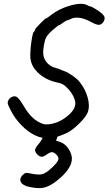

<svg xmlns="http://www.w3.org/2000/svg" viewBox="-20 -720 585 999"><path d="M134.3 252.9Q98.6 245.6 88.9 228Q85.4 221.7 85.4 215.3Q85.4 203.1 98.1 190.4Q106.4 182.6 111.8 180.7Q117.7 178.7 127.9 180.7Q161.6 188 182.6 188Q191.9 188 198.7 186.5Q219.7 181.6 251.5 151.4Q279.3 124.5 283.2 111.8Q284.2 108.9 284.2 106Q284.2 95.2 272.5 83.5Q260.3 71.8 250 71.8Q239.7 71.8 223.1 84Q207 95.7 196.8 95.7Q186.5 95.7 174.3 84Q161.6 71.3 162.6 59.6Q164.1 48.3 179.7 30.8Q187.5 22.5 196.8 6.3Q199.7 1.5 202.1 -2.9Q180.2 -6.8 158.2 -18.1Q123.5 -35.2 90.3 -69.8Q57.1 -104 36.6 -144.5Q23.4 -170.4 21 -178.7Q20 -182.1 20 -185.5Q20.5 -190.9 22.9 -196.8Q28.8 -210 42 -215.8Q54.7 -221.7 66.4 -216.3Q71.3 -213.9 81.5 -201.7Q91.3 -189 100.6 -173.3Q121.1 -137.7 141.1 -116.7Q160.6 -95.7 184.6 -83.5Q200.7 -75.2 210 -73.7Q219.7 -71.8 236.3 -73.7Q286.6 -80.1 329.1 -114.7Q372.1 -148.9 372.1 -182.6Q371.6 -199.7 359.9 -222.2Q348.1 -244.6 329.6 -262.7Q316.4 -275.9 306.2 -281.7Q295.9 -287.1 279.3 -290.5Q222.7 -302.2 184.1 -335.9Q145 -369.6 138.7 -413.1Q137.2 -422.4 137.7 -439Q138.2 -455.1 139.6 -473.6Q142.6 -501.5 147 -525.9Q150.9 -550.3 155.3 -553.2Q158.2 -555.7 160.2 -559.1Q162.1 -563 162.1 -565.4Q162.1 -570.3 189 -597.2Q215.3 -624.5 220.2 -624.5Q221.7 -624.5 228.5 -628.9Q235.4 -633.8 243.2 -640.1Q285.2 -673.8 344.7 -690.9Q377.9 -700.2 400.9 -700.2Q419.4 -700.2 431.2 -694.3Q437.5 -690.9 443.4 -688.5Q449.7 -686 452.1 -686Q454.1 -686 464.8 -680.2Q476.1 -674.3 488.8 -665.5Q515.1 -648.4 522 -635.3Q524.4 -630.4 524.4 -624.5Q524.4 -616.2 518.6 -606.9Q508.3 -590.8 494.1 -590.8Q480.5 -590.8 453.1 -606Q422.9 -622.6 396 -627Q387.2 -628.4 378.9 -628.4Q362.8 -628.4 351.1 -622.6Q344.2 -619.1 337.9 -616.7Q331.5 -614.3 329.6 -614.3Q327.6 -614.3 320.8 -610.4Q314.5 -606.9 307.6 -601.6Q300.8 -596.2 294.4 -592.3Q288.6 -588.9 286.6 -588.9Q285.2 -588.9 274.4 -580.6Q264.2 -572.3 251 -561Q226.1 -538.6 218.3 -521.5Q210.4 -504.4 205.6 -462.4Q204.6 -455.6 204.6 -448.7Q204.6 -421.4 219.2 -400.4Q237.8 -374 272.5 -365.7Q278.3 -364.3 284.7 -362.3Q290.5 -359.9 292.5 -358.9Q294.9 -357.4 302.2 -354.5Q310.1 -351.6 318.4 -348.6Q332.5 -343.8 356.4 -327.1Q380.4 -310.1 391.6 -296.9Q423.8 -258.3 436.5 -211.4Q442.4 -189 442.4 -170.4Q442.4 -149.4 435.1 -132.3Q424.8 -109.4 390.6 -75.7Q356.4 -42.5 330.1 -29.3Q303.2 -16.6 279.8 -9.3Q276.4 -1.5 271.5 11.7Q278.8 14.6 294.4 19.5Q314 26.4 329.1 44.4Q344.2 62.5 351.6 87.4Q354 96.2 354 105.5Q354 127 340.8 150.4Q321.8 184.1 276.9 219.7Q239.7 249 210 255.9Q197.8 258.8 182.6 258.8Q161.1 258.8 134.3 252.9Z"/></svg>

Font: Casuwalt
Style: Regular
Weight: 400
Designer: Walter E Stewart
Version: 0.1